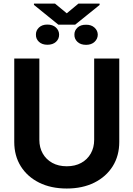

<svg xmlns="http://www.w3.org/2000/svg" viewBox="-20 -1060 758 1091"><path d="M515.1 -727.5H657.7V-253.4Q657.7 -174.8 620.4 -115.2Q583 -55.7 515.9 -22.2Q448.7 11.2 359.4 11.2Q269.5 11.2 202.4 -22.2Q135.3 -55.7 98.1 -115.2Q61 -174.8 61 -253.4V-727.5H203.6V-265.1Q203.6 -221.7 222.9 -187.7Q242.2 -153.8 277.1 -134.5Q312 -115.2 359.4 -115.2Q406.7 -115.2 441.7 -134.5Q476.6 -153.8 495.8 -187.7Q515.1 -221.7 515.1 -265.1ZM311.5 -919.9 172.9 -1032.2V-1039.6H292.5L359.4 -984.4L425.8 -1039.6H545.9V-1031.7L407.2 -919.9ZM249.5 -805.7Q219.2 -805.7 201.4 -822.3Q183.6 -838.9 184.1 -862.8Q183.6 -886.7 201.4 -903.6Q219.2 -920.4 249 -920.4Q279.8 -920.4 297.9 -903.6Q315.9 -886.7 315.9 -862.8Q315.9 -838.4 297.9 -822Q279.8 -805.7 249.5 -805.7ZM469.2 -805.2Q438 -805.2 420.2 -822Q402.3 -838.9 402.8 -862.8Q402.3 -886.2 420.2 -903.1Q438 -919.9 469.2 -919.4Q498.5 -919.9 516.8 -903.3Q535.2 -886.7 535.6 -862.8Q535.2 -838.9 517.1 -822Q499 -805.2 469.2 -805.2Z"/></svg>

Font: Inter Cardless Tabular Bold
Style: Bold
Weight: 700
Designer: Rasmus Andersson
Foundry: rsms
Version: Version 4.000;git-4fc901f